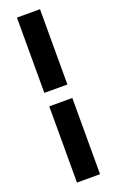

<svg xmlns="http://www.w3.org/2000/svg" viewBox="-175 -753 613 1006"><g transform="rotate(-20 131.5 -250.0)"><path d="M196 -710.5V-290.7H67.4V-710.5ZM196 -215.5V209.4H67.4V-215.5Z"/></g></svg>

Font: Anek Devanagari Medium
Style: Regular
Weight: 500
Designer: Kailash Malviya (Devanagari) & Yesha Goshar (Latin)
Foundry: Ek Type
Version: Version 1.003